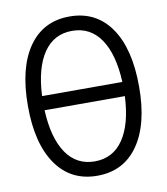

<svg xmlns="http://www.w3.org/2000/svg" viewBox="-83 -796 766 881"><g transform="rotate(-10 300.0 -355.0)"><path d="M300 16Q177 16 109 -81.5Q41 -179 41 -354Q41 -531 109 -628.5Q177 -726 300 -726Q423 -726 491 -628.5Q559 -531 559 -354Q559 -179 491 -81.5Q423 16 300 16ZM300 -659Q215 -659 167 -588.5Q119 -518 113 -388H487Q481 -518 433 -588.5Q385 -659 300 -659ZM300 -51Q385 -51 433 -121.5Q481 -192 487 -322H113Q119 -192 167 -121.5Q215 -51 300 -51Z"/></g></svg>

Font: Geist Mono Light
Style: Regular
Weight: 300
Monospace: yes
Designer: Basement.studio, Andrés Briganti, Mateo Zaragoza
Foundry: Basement.studio, Vercel, Andrés Briganti, Guido Ferreyra, Mateo Zaragoza
Version: Version 1.500; ttfautohint (v1.8.4.7-5d5b)